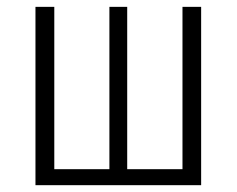

<svg xmlns="http://www.w3.org/2000/svg" viewBox="-20 -543 694 563"><path d="M569.8 -522.9V0H84V-522.9H139.2V-46.9H300.8V-522.9H353V-46.9H515.1V-522.9Z"/></svg>

Font: Fira Sans Compressed Light
Style: Regular
Weight: 300
Width: 1
Designer: Carrois Corporate & Edenspiekermann AG
Foundry: Carrois Corporate GbR & Edenspiekermann AG
Version: Version 4.203;PS 004.203;hotconv 1.0.88;makeotf.lib2.5.64775